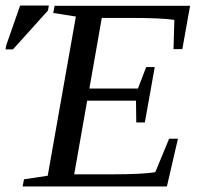

<svg xmlns="http://www.w3.org/2000/svg" viewBox="-26 -676 725 696"><path d="M249 -616 167 -629 172 -655H663L635 -498H603L606 -604Q557 -611 450 -611H343L298 -355H474L504 -433H535L499 -232H468L467 -311H290L243 -44H372Q494 -44 537 -52L587 -173H619L579 0H56L61 -26L147 -39ZM-6 -497 -3 -513 47 -656H151L148 -638L21 -497Z"/></svg>

Font: Libra Serif Modern
Style: Italic
Weight: 400
Italic angle: -12°
Designer: Stefan Peev, Context Ltd
Foundry: Stefan Peev, Context Ltd
Version: Version 1.000